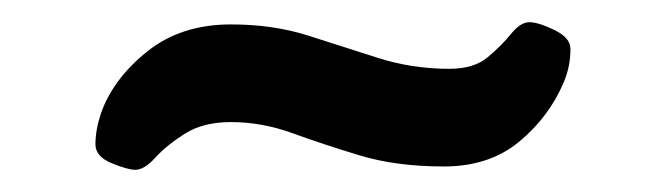

<svg xmlns="http://www.w3.org/2000/svg" viewBox="-20 -361 600 173"><path d="M102 -208Q95 -208 80.5 -214Q66 -220 66 -231Q66 -244 71 -259Q82 -290 112.5 -314.5Q143 -339 188 -339Q226 -339 257.5 -329Q289 -319 320 -309Q351 -299 385 -299Q407 -299 419.5 -309.5Q432 -320 440.5 -330.5Q449 -341 457 -341Q465 -341 479.5 -334Q494 -327 494 -317Q494 -301 488 -287Q475 -256 448 -233.5Q421 -211 380 -211Q337 -211 304 -221Q271 -231 243.5 -241Q216 -251 188 -251Q163 -251 146.5 -240.5Q130 -230 120 -219Q110 -208 102 -208Z"/></svg>

Font: Asap
Style: Bold
Weight: 700
Designer: Pablo Cosgaya
Foundry: Omnibus-Type
Version: Version 3.001; ttfautohint (v1.8.3)